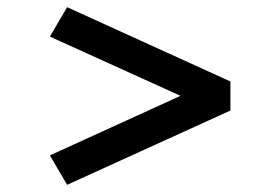

<svg xmlns="http://www.w3.org/2000/svg" viewBox="-20 -519 740 535"><path d="M622 -211V-292L167 -499L119 -417L483 -252L119 -86L167 -4Z"/></svg>

Font: Lexend Peta
Style: Regular
Weight: 400
Designer: Bonnie Shaver-Troup, Thomas Jockin
Foundry: Lexend
Version: Version 1.007